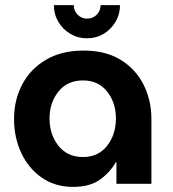

<svg xmlns="http://www.w3.org/2000/svg" viewBox="-20 -720 678 752"><path d="M266 12Q196 12 144 -24Q92 -60 63.5 -120.5Q35 -181 35 -254Q35 -329 67.5 -390Q100 -451 161 -486.5Q222 -522 307 -522Q393 -522 452 -486Q511 -450 542 -389Q573 -328 573 -254V0H436V-85H434Q411 -45 371.5 -16.5Q332 12 266 12ZM305 -105Q365 -105 399.5 -149Q434 -193 434 -256Q434 -318 399.5 -361.5Q365 -405 305 -405Q244 -405 209 -361.5Q174 -318 174 -256Q174 -193 209 -149Q244 -105 305 -105ZM321 -570Q285 -570 255.5 -587.5Q226 -605 208.5 -634.5Q191 -664 191 -700H269Q269 -678 284 -662.5Q299 -647 321 -647Q344 -647 359 -662.5Q374 -678 374 -700H450Q450 -664 432.5 -634.5Q415 -605 386 -587.5Q357 -570 321 -570Z"/></svg>

Font: MuseoModerno SemiBold
Style: Regular
Weight: 600
Designer: Pablo Cosgaya, Héctor Gatti, Marcela Romero, and the Authors of The MuseoModerno Project.
Foundry: Omnibus-Type Team
Version: Version 1.001